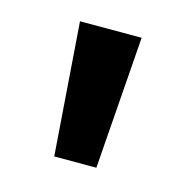

<svg xmlns="http://www.w3.org/2000/svg" viewBox="-54 -765 349 361"><g transform="rotate(15 120.5 -585.0)"><path d="M181 -714 162 -456H80L61 -714Z"/></g></svg>

Font: Noto Sans Gujarati SemiCondensed SemiBold
Style: Regular
Weight: 600
Width: 4
Designer: Jelle Bosma - Monotype Design Team, Universal Thirst
Foundry: Monotype Imaging Inc.
Version: Version 2.106; ttfautohint (v1.8.4.7-5d5b)